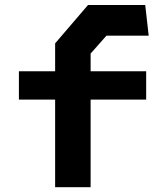

<svg xmlns="http://www.w3.org/2000/svg" viewBox="-20 -765 660 785"><path d="M205.4 -587.7 339.9 -744.6H573.8L587.9 -619.3H415.4L350.5 -546V0.4H205.4ZM57.3 -473.6H577.6V-357.8H57.3Z"/></svg>

Font: Monaspace Krypton Var ExLight
Style: Regular
Weight: 200
Designer: Riley Cran and the Lettermatic Team
Version: Version 1.200 (Monaspace Krypton Var)